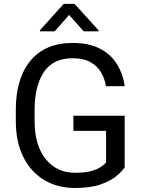

<svg xmlns="http://www.w3.org/2000/svg" viewBox="-20 -937 721 967"><path d="M607.9 -354V-93.8Q594.7 -74.2 565.9 -50Q537.1 -25.9 486.6 -8.1Q436 9.8 356.4 9.8Q270 9.8 202.9 -30.3Q135.7 -70.3 97.7 -146Q59.6 -221.7 59.6 -328.1V-383.3Q59.6 -542.5 133.8 -631.6Q208 -720.7 345.7 -720.7Q427.2 -720.7 482.2 -692.6Q537.1 -664.6 568.1 -615.2Q599.1 -565.9 607.9 -502.9H513.7Q507.3 -541.5 488.5 -573.2Q469.7 -605 435.1 -624.3Q400.4 -643.6 345.7 -643.6Q247.1 -643.6 200.7 -573.7Q154.3 -503.9 154.3 -384.3V-328.1Q154.3 -205.1 210 -136Q265.6 -66.9 356.9 -66.9Q407.2 -66.9 438.5 -75.4Q469.7 -84 487.3 -95.9Q504.9 -107.9 514.2 -118.7V-277.8H349.6V-354ZM355.5 -917.5 476.6 -784.2V-779.3H401.4L328.1 -861.8L255.4 -779.3H181.2V-784.7L300.8 -917.5Z"/></svg>

Font: Vazirmatn RD
Style: Regular
Weight: 400
Designer: Saber Rastikerdar
Foundry: Saber Rastikerdar
Version: Version 32.102